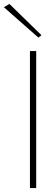

<svg xmlns="http://www.w3.org/2000/svg" viewBox="-69 -961 288 981"><path d="M-49 -924 -21 -941 143 -781 127 -769ZM84 -700H116V0H84Z"/></svg>

Font: Jost* Thin
Style: Regular
Weight: 200
Version: Version 3.7